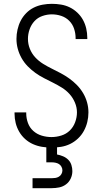

<svg xmlns="http://www.w3.org/2000/svg" viewBox="-20 -763 540 1003"><path d="M249 8Q224 8 199.5 4Q175 0 152.5 -10Q130 -20 111.5 -36.5Q93 -53 80.5 -74.5Q68 -96 62 -120Q56 -144 56 -169V-176H117V-171Q117 -145 126 -120.5Q135 -96 154 -79Q173 -62 198 -54.5Q223 -47 249 -47Q275 -47 300.5 -55Q326 -63 344.5 -81Q363 -99 372.5 -124.5Q382 -150 382 -176Q382 -202 371.5 -227Q361 -252 343.5 -271.5Q326 -291 303.5 -305Q281 -319 257 -331Q233 -343 209.5 -355Q186 -367 164.5 -382.5Q143 -398 124.5 -417Q106 -436 93 -459Q80 -482 73 -507.5Q66 -533 66 -560Q66 -584 71.5 -608.5Q77 -633 88 -654.5Q99 -676 116.5 -694Q134 -712 156 -723Q178 -734 202.5 -738.5Q227 -743 251 -743Q275 -743 299 -739Q323 -735 344.5 -724.5Q366 -714 384 -697Q402 -680 413.5 -659Q425 -638 430.5 -614Q436 -590 436 -566V-559H375V-564Q375 -589 367 -613Q359 -637 341.5 -654.5Q324 -672 300 -680Q276 -688 251 -688Q226 -688 201.5 -679.5Q177 -671 160 -652.5Q143 -634 134.5 -609.5Q126 -585 126 -560Q126 -533 136 -508Q146 -483 164 -463.5Q182 -444 204.5 -430Q227 -416 250.5 -404.5Q274 -393 297.5 -380.5Q321 -368 342.5 -352.5Q364 -337 382.5 -318Q401 -299 414.5 -276Q428 -253 435 -227.5Q442 -202 442 -176Q442 -150 436 -125.5Q430 -101 418 -79Q406 -57 387.5 -39.5Q369 -22 346.5 -11Q324 0 299 4Q274 8 249 8ZM150 220V168H250Q260 168 269.5 166.5Q279 165 287.5 160Q296 155 301 146Q306 137 306 127Q306 117 301 108Q296 99 288 94Q280 89 270 87Q260 85 250 85H222V-47H278V44Q294 47 309.5 53.5Q325 60 336.5 71.5Q348 83 353 99Q358 115 358 131Q358 151 349.5 169.5Q341 188 325 200Q309 212 289.5 216Q270 220 250 220Z"/></svg>

Font: Iosevka Term Curly Light
Style: Regular
Weight: 300
Designer: Belleve Invis
Foundry: Belleve Invis
Version: Version 32.3.0